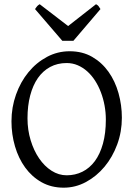

<svg xmlns="http://www.w3.org/2000/svg" viewBox="-20 -872 640 907"><path d="M480 -307.1Q480 -340.8 473.9 -373.8Q467.8 -406.7 456.5 -436.3Q445.3 -465.8 429 -491.2Q412.6 -516.6 392.1 -534.9Q371.6 -553.2 347.2 -563.7Q322.8 -574.2 294.9 -574.2Q251.5 -574.2 217 -555.7Q182.6 -537.1 158.9 -503.2Q135.3 -469.2 122.6 -420.9Q109.9 -372.6 109.9 -313Q109.9 -258.3 124.8 -209.5Q139.6 -160.6 164.8 -123.8Q189.9 -86.9 223.6 -65.4Q257.3 -43.9 294.9 -43.9Q335.4 -43.9 369.4 -60.8Q403.3 -77.6 428 -110.8Q452.6 -144 466.3 -193.4Q480 -242.7 480 -307.1ZM555.7 -315.9Q555.7 -249.5 533.7 -189.7Q511.7 -129.9 473.9 -84.5Q436 -39.1 386.2 -12.2Q336.4 14.6 280.8 14.6Q222.2 14.6 176.3 -11.2Q130.4 -37.1 98.9 -80.6Q67.4 -124 50.8 -180.7Q34.2 -237.3 34.2 -298.8Q34.2 -365.2 55.7 -425.3Q77.1 -485.4 114.3 -530.8Q151.4 -576.2 201.4 -603Q251.5 -629.9 309.1 -629.9Q369.6 -629.9 415.5 -603.3Q461.4 -576.7 492.7 -532.7Q523.9 -488.8 539.8 -432.1Q555.7 -375.5 555.7 -315.9ZM326.7 -679.2H274.4L145.5 -829.1Q148.9 -834 151.4 -837.4Q153.8 -840.8 156 -843.3Q158.2 -845.7 160.9 -847.7Q163.6 -849.6 167.5 -852.1L301.8 -749L433.6 -852.1Q441.9 -847.7 445.3 -843.3Q448.7 -838.9 454.6 -829.1Z"/></svg>

Font: Gentium
Style: Regular
Weight: 400
Designer: J. Victor Gaultney
Version: Version 1.03; 2011; OFL 1.1 release